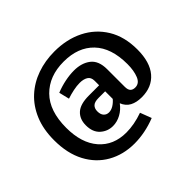

<svg xmlns="http://www.w3.org/2000/svg" viewBox="-174 -882 1216 1216"><g transform="rotate(-45 434.0 -274.0)"><path d="M394 112Q294 112 215.5 67.5Q137 23 92.5 -61Q48 -145 48 -263Q48 -361 79 -435Q110 -509 164.5 -559Q219 -609 291.5 -634.5Q364 -660 447 -660Q557 -660 643 -617Q729 -574 778.5 -493Q828 -412 828 -297Q828 -183 776.5 -123Q725 -63 634 -63Q587 -63 555 -80Q523 -97 508 -135Q483 -101 448 -82Q413 -63 376 -63Q328 -63 292.5 -95Q257 -127 257 -188Q257 -244 292 -276Q327 -308 404 -308H496V-348Q496 -380 474.5 -393Q453 -406 420 -406Q393 -406 362 -399.5Q331 -393 301 -383L284 -453Q327 -470 369 -478.5Q411 -487 449 -487Q517 -487 560.5 -453.5Q604 -420 604 -344V-187Q604 -159 615.5 -147.5Q627 -136 648 -136Q685 -136 701.5 -176.5Q718 -217 718 -276Q718 -421 645 -497Q572 -573 443 -573Q313 -573 235.5 -494.5Q158 -416 158 -265Q158 -128 225 -51Q292 26 407 26Q441 26 479 19Q517 12 556 -2L585 74Q537 93 488.5 102.5Q440 112 394 112ZM419 -142Q439 -142 459 -154Q479 -166 496 -186V-254H437Q401 -254 386 -239.5Q371 -225 371 -199Q371 -171 384.5 -156.5Q398 -142 419 -142Z"/></g></svg>

Font: Bitter
Style: Bold
Weight: 700
Designer: Sol Matas, and Bitter project Authors
Foundry: Sol Matas
Version: Version 2.001